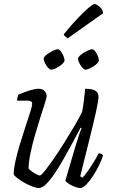

<svg xmlns="http://www.w3.org/2000/svg" viewBox="-20 -947 572 967"><path d="M176 0Q163 0 142 -8Q121 -16 100.5 -28Q80 -40 65.5 -51.5Q51 -63 49 -69Q49 -96 58 -136.5Q67 -177 81 -223Q95 -269 109 -311Q123 -353 132.5 -383.5Q142 -414 142 -424Q142 -433 136 -436.5Q130 -440 119 -440H66Q66 -447 68 -456Q70 -465 72 -470Q95 -480 114 -486.5Q133 -493 148.5 -496.5Q164 -500 175 -500Q192 -500 203.5 -489.5Q215 -479 215 -462Q215 -455 205.5 -425.5Q196 -396 182.5 -353.5Q169 -311 155.5 -264Q142 -217 133 -173Q124 -129 124 -98Q137 -84 155.5 -73.5Q174 -63 181 -63Q187 -63 205 -85.5Q223 -108 248.5 -144.5Q274 -181 301 -224Q328 -267 352.5 -308.5Q377 -350 393 -382Q398 -403 402 -436.5Q406 -470 409 -500Q426 -500 441.5 -497Q457 -494 466.5 -485Q476 -476 476 -459Q476 -440 463.5 -383.5Q451 -327 430 -243.5Q409 -160 384 -59L395 -52Q404 -60 419.5 -81.5Q435 -103 451 -129Q467 -155 477 -175Q485 -175 490.5 -172Q496 -169 499 -164Q492 -142 478.5 -114Q465 -86 448 -60Q431 -34 414 -17Q397 0 383 0Q373 0 356 -6.5Q339 -13 325.5 -22Q312 -31 309 -37L360 -210Q370 -242 377.5 -265.5Q385 -289 391 -301L386 -304Q368 -270 346 -229Q324 -188 301 -147.5Q278 -107 255.5 -73.5Q233 -40 212.5 -20Q192 0 176 0ZM410 -596Q404 -596 395 -606Q386 -616 379.5 -629Q373 -642 373 -651Q373 -658 381.5 -666Q390 -674 402 -681.5Q414 -689 426 -694Q438 -699 444 -699Q451 -699 459 -689Q467 -679 472.5 -665.5Q478 -652 478 -643Q478 -636 470 -628Q462 -620 450.5 -612.5Q439 -605 427.5 -600.5Q416 -596 410 -596ZM237 -596Q231 -596 222 -606Q213 -616 206.5 -629Q200 -642 200 -651Q200 -658 208.5 -666Q217 -674 229 -681.5Q241 -689 253 -694Q265 -699 271 -699Q278 -699 286 -689Q294 -679 299.5 -665.5Q305 -652 305 -643Q305 -636 297 -628Q289 -620 277.5 -612.5Q266 -605 255 -600.5Q244 -596 237 -596ZM321 -754Q315 -758 308 -764Q301 -770 301 -774Q338 -820 371 -854.5Q404 -889 426.5 -908Q449 -927 456 -927Q462 -927 472 -920.5Q482 -914 490.5 -903.5Q499 -893 499 -880Z"/></svg>

Font: Texturina 12pt Thin
Style: Italic
Weight: 250
Italic angle: -11°
Designer: Guillermo Torres Carreño
Foundry: Omnibus-Type
Version: Version 1.002